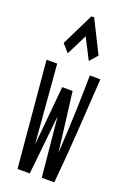

<svg xmlns="http://www.w3.org/2000/svg" viewBox="-135 -733 521 781"><g transform="rotate(20 125.0 -342.0)"><path d="M80 -511 125 -601 171 -511 201 -545 131 -685H119L50 -545ZM49 1H102L129 -256L154 1H208C223 -151 231 -302 241 -457H195V-442C195 -404 192 -262 183 -117L151 -374H106L82 -117L54 -457H8Z"/></g></svg>

Font: Inconsolata UltraCondensed Thin
Style: Regular
Weight: 100
Width: 1
Monospace: yes
Designer: Raph Levien, Cyreal, Brenton Simpson
Foundry: Raph Levien, Cyreal, Google
Version: Version 3.100